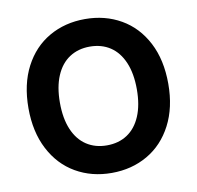

<svg xmlns="http://www.w3.org/2000/svg" viewBox="-81 -800 914 893"><g transform="rotate(-10 376.5 -353.5)"><path d="M376.5 9.8Q281.9 9.8 206.9 -33.6Q132 -76.9 89.2 -159.4Q46.4 -241.9 46.4 -353.5Q46.4 -466.6 89.2 -548.7Q132 -630.7 206.9 -673.7Q281.9 -716.8 376.5 -716.8Q471.2 -716.8 546.2 -673.7Q621.1 -630.7 663.9 -548.7Q706.7 -466.6 706.7 -353.5Q706.7 -241.4 663.9 -159.1Q621.1 -76.9 546.2 -33.6Q471.2 9.8 376.5 9.8ZM376.5 -586.7Q321.5 -586.7 280.5 -559.8Q239.5 -532.9 217.2 -480.4Q194.9 -428 194.9 -353.5Q194.9 -279 217.2 -226.6Q239.5 -174.2 280.5 -147.3Q321.5 -120.4 376.5 -120.4Q432 -120.4 472.8 -147.3Q513.6 -174.2 535.9 -226.6Q558.2 -279 558.2 -353.5Q558.2 -428 535.9 -480.4Q513.6 -532.9 472.8 -559.8Q432 -586.7 376.5 -586.7Z"/></g></svg>

Font: Pretendard Std Variable
Style: Regular
Weight: 400
Designer: Base glyphs from Inter by Rasmus Andersson; Hangeul glyphs from Noto Sans CJK(Source Han Sans) by Jang Soo-young and Kan
Foundry: Kil Hyung-jin
Version: Version 1.309;Glyphs 3.2 (3225)